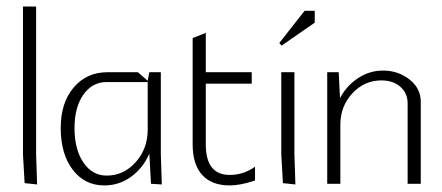

<svg xmlns="http://www.w3.org/2000/svg" viewBox="-20 -560 1347 585"><path d="M50 -540H90V-92L93 2L55 -2L50 -90Z M165 -170Q165 -247 204.5 -293.5Q244 -340 308 -340H400L430 -314L435 -340H470V-92L473 2L440 0L435 -92Q416 -48 379.5 -21.5Q343 5 298 5Q238 5 201.5 -43Q165 -91 165 -170ZM207 -170Q207 -105 234 -65Q261 -25 305 -25Q357 -25 393.5 -66Q430 -107 430 -165V-310H305Q261 -310 234 -271.5Q207 -233 207 -170Z M567 -444 607 -460V-340H747V-305H607V-120Q607 -27 680 -27Q722 -27 757 -52V-10Q712 5 680 5Q625 5 596 -27Q567 -59 567 -120Z M838 -421 831 -429 908 -527H939V-491ZM837 -340H877V-92L880 2L842 -2L837 -90Z M977 -340H1012L1016 -261Q1036 -299 1071 -322Q1106 -345 1147 -345Q1193 -345 1227.5 -318Q1262 -291 1262 -250V0H1222V-245Q1222 -276 1200 -295.5Q1178 -315 1142 -315Q1090 -315 1053.5 -275.5Q1017 -236 1017 -180V0H977Z"/></svg>

Font: Glametrix
Style: Light
Weight: 300
Designer: gluk
Foundry: gluk
Version: Version 0.40